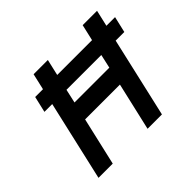

<svg xmlns="http://www.w3.org/2000/svg" viewBox="-155 -904 1115 1115"><g transform="rotate(-45 402.5 -346.0)"><path d="M149 -592H213L236 -692H353L330 -592H616L639 -692H757L734 -592H805L782 -493H711L598 0H480L548 -295H262L194 0H77L190 -493H126ZM574 -408 593 -493H307L288 -408Z"/></g></svg>

Font: Panefresco 800wt
Style: Italic
Weight: 800
Foundry: Campivisivi & Chank Co
Version: Version 1.001